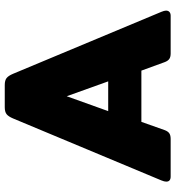

<svg xmlns="http://www.w3.org/2000/svg" viewBox="14 -734 720 787"><g transform="rotate(-90 373.5 -340.0)"><path d="M23 -18Q23 -26 28 -38L282 -646Q290 -665 299.5 -672.5Q309 -680 328 -680H419Q438 -680 447.5 -672.5Q457 -665 465 -646L719 -38Q724 -26 724 -19Q724 -10 718.5 -5Q713 0 703 0H548Q534 0 526 -5.5Q518 -11 513 -24L478 -120H268L234 -24Q229 -11 221 -5.5Q213 0 198 0H44Q23 0 23 -18ZM434 -256 373 -426 312 -256Z"/></g></svg>

Font: Mitr SemiBold
Style: Regular
Weight: 600
Designer: Thanarat Vachiruckul
Foundry: Cadson Demak
Version: Version 1.002